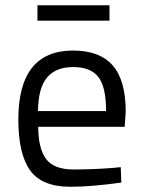

<svg xmlns="http://www.w3.org/2000/svg" viewBox="-20 -703 545 733"><path d="M412 -62 441 -65 443 -6Q329 10 248 10Q140 10 95 -52.5Q50 -115 50 -247Q50 -510 259 -510Q360 -510 410 -453.5Q460 -397 460 -276L456 -219H126Q126 -136 156 -96Q186 -56 260.5 -56Q335 -56 412 -62ZM385 -279Q385 -371 355.5 -409Q326 -447 259.5 -447Q193 -447 159.5 -407Q126 -367 125 -279ZM123 -624V-683H398V-624Z"/></svg>

Font: Titillium Web
Style: Regular
Weight: 400
Version: Version 1.001;PS 57.000;hotconv 1.0.70;makeotf.lib2.5.55311